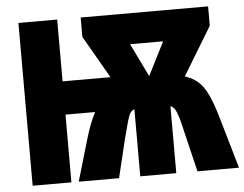

<svg xmlns="http://www.w3.org/2000/svg" viewBox="-51 -776 1068 839"><g transform="rotate(-5 483.0 -357.0)"><path d="M891 -714V-629L763 -418Q799 -406 822 -385Q845 -364 863 -325.5Q881 -287 900 -221L964 0H782L742 -166Q731 -216 723 -242Q715 -268 707.5 -279Q700 -290 689 -294V0H531V-294Q521 -291 514 -282Q507 -273 499.5 -247Q492 -221 478 -166L438 0H261L317 -190Q325 -217 335 -243.5Q345 -270 359 -297H229V0H59V-714H229V-443H439L332 -629V-714ZM682 -579H537L608 -433Z"/></g></svg>

Font: Noto Sans ExtraCondensed Black
Style: Regular
Weight: 900
Width: 2
Designer: Monotype Design Team
Foundry: Monotype Imaging Inc.
Version: Version 2.013; ttfautohint (v1.8.4.7-5d5b)